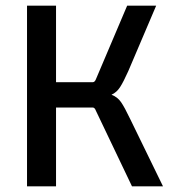

<svg xmlns="http://www.w3.org/2000/svg" viewBox="-20 -655 598 675"><path d="M177 0H75V-635H177V-366H306Q313 -366 317 -376L427 -635H529L431 -405Q414 -367 402 -348.5Q390 -330 372 -322Q393 -314 405.5 -296Q418 -278 438 -236L553 0H444L317 -266Q313 -277 306 -277H177Z"/></svg>

Font: Gemunu Libre SemiBold
Style: Regular
Weight: 600
Designer: Puspanada Ekanayake, Sola Matas, Pathum Egodawatta, Kosala Senevirathne
Foundry: mooniak
Version: Version 1.100